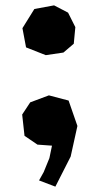

<svg xmlns="http://www.w3.org/2000/svg" viewBox="-20 -529 386 723"><path d="M183.6 -508.8 109.4 -495.1 64.5 -422.9 78.1 -350.6 152.3 -321.3 218.8 -331.1 257.8 -364.3 263.7 -426.8 236.3 -481.4ZM63.5 -97.7 72.3 -17.6 121.1 15.6 175.8 19.5 166 66.4 144.5 119.1 127 150.4 188.5 173.8 246.1 60.5 271.5 -54.7 238.3 -150.4 164.1 -169.9 93.8 -143.6Z"/></svg>

Font: MaokenAssortedSans-Lite
Style: Lite
Weight: 400
Version: Version 1.400